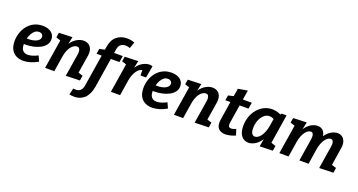

<svg xmlns="http://www.w3.org/2000/svg" viewBox="-53 -1624 5037 2704"><g transform="rotate(20 2466.0 -272.0)"><path d="M234 12Q176 12 129 -11Q82 -34 54.5 -83Q27 -132 27 -210Q27 -274 47.5 -334.5Q68 -395 106.5 -442.5Q145 -490 201 -518Q257 -546 328 -546Q412 -546 459.5 -507.5Q507 -469 507 -406Q507 -359 480 -323Q453 -287 407.5 -262.5Q362 -238 304.5 -225.5Q247 -213 185 -213Q174 -213 165.5 -213.5Q157 -214 150 -214L157 -303Q168 -302 178.5 -301Q189 -300 200 -300Q231 -300 261.5 -305.5Q292 -311 316.5 -322.5Q341 -334 356 -351.5Q371 -369 371 -392Q371 -416 354.5 -431.5Q338 -447 309 -447Q274 -447 247.5 -425.5Q221 -404 202.5 -369Q184 -334 174 -293Q164 -252 164 -213Q164 -147 191.5 -118Q219 -89 265 -89Q298 -89 336 -101Q374 -113 415 -134L451 -53Q396 -21 340.5 -4.5Q285 12 234 12Z M872 5 926 -330Q932 -361 929 -385Q926 -409 915 -423Q904 -437 881 -437Q860 -437 837.5 -424Q815 -411 794.5 -385.5Q774 -360 758 -320.5Q742 -281 734 -227L698 0H560L640 -503L689 -416L562 -458L574 -531L775 -538L738 -368L694 -292Q715 -381 756 -437Q797 -493 846.5 -519.5Q896 -546 941 -546Q988 -546 1020 -523.5Q1052 -501 1065 -459.5Q1078 -418 1068 -361L1022 -74L963 -118L1094 -76L1082 -1Z M1084 242Q1062 242 1043 239.5Q1024 237 1010 235L1032 138Q1040 138 1049.5 139.5Q1059 141 1069 141Q1093 141 1111.5 134Q1130 127 1142.5 113.5Q1155 100 1163 81Q1171 62 1175 37L1253 -452L1263 -435H1173L1185 -511L1281 -533L1262 -509L1272 -577Q1290 -685 1353.5 -735.5Q1417 -786 1505 -786Q1561 -786 1619 -765L1586 -671Q1552 -684 1518 -684Q1479 -684 1449 -661.5Q1419 -639 1411 -586L1399 -510L1386 -530H1532L1516 -435H1375L1390 -452L1318 4Q1307 70 1284.5 115.5Q1262 161 1230.5 189Q1199 217 1161.5 229.5Q1124 242 1084 242Z M1546 0 1626 -503 1675 -416 1548 -458 1560 -531 1761 -538 1724 -368 1681 -292Q1699 -376 1738.5 -432.5Q1778 -489 1828.5 -517.5Q1879 -546 1927 -546Q1954 -546 1974 -538L1942 -359H1859L1858 -451L1874 -438Q1848 -441 1823.5 -426.5Q1799 -412 1778.5 -383.5Q1758 -355 1742.5 -315.5Q1727 -276 1720 -227L1684 0Z M2165 12Q2107 12 2060 -11Q2013 -34 1985.5 -83Q1958 -132 1958 -210Q1958 -274 1978.5 -334.5Q1999 -395 2037.5 -442.5Q2076 -490 2132 -518Q2188 -546 2259 -546Q2343 -546 2390.5 -507.5Q2438 -469 2438 -406Q2438 -359 2411 -323Q2384 -287 2338.5 -262.5Q2293 -238 2235.5 -225.5Q2178 -213 2116 -213Q2105 -213 2096.5 -213.5Q2088 -214 2081 -214L2088 -303Q2099 -302 2109.5 -301Q2120 -300 2131 -300Q2162 -300 2192.5 -305.5Q2223 -311 2247.5 -322.5Q2272 -334 2287 -351.5Q2302 -369 2302 -392Q2302 -416 2285.5 -431.5Q2269 -447 2240 -447Q2205 -447 2178.5 -425.5Q2152 -404 2133.5 -369Q2115 -334 2105 -293Q2095 -252 2095 -213Q2095 -147 2122.5 -118Q2150 -89 2196 -89Q2229 -89 2267 -101Q2305 -113 2346 -134L2382 -53Q2327 -21 2271.5 -4.5Q2216 12 2165 12Z M2803 5 2857 -330Q2863 -361 2860 -385Q2857 -409 2846 -423Q2835 -437 2812 -437Q2791 -437 2768.5 -424Q2746 -411 2725.5 -385.5Q2705 -360 2689 -320.5Q2673 -281 2665 -227L2629 0H2491L2571 -503L2620 -416L2493 -458L2505 -531L2706 -538L2669 -368L2625 -292Q2646 -381 2687 -437Q2728 -493 2777.5 -519.5Q2827 -546 2872 -546Q2919 -546 2951 -523.5Q2983 -501 2996 -459.5Q3009 -418 2999 -361L2953 -74L2894 -118L3025 -76L3013 -1Z M3262 12Q3204 12 3167 -19Q3130 -50 3130 -118Q3130 -128 3131 -137.5Q3132 -147 3133 -159L3180 -458L3194 -440H3101L3114 -516L3215 -540L3189 -515L3212 -652L3353 -676L3327 -515L3317 -534H3464L3448 -440H3300L3318 -458L3272 -167Q3271 -163 3270.5 -156.5Q3270 -150 3270 -143Q3270 -116 3281 -104.5Q3292 -93 3313 -93Q3327 -93 3345.5 -98.5Q3364 -104 3384 -113L3413 -24Q3372 -6 3333.5 3Q3295 12 3262 12Z M3609 12Q3569 12 3535.5 -9Q3502 -30 3482 -74Q3462 -118 3462 -189Q3462 -263 3485 -328Q3508 -393 3550 -442Q3592 -491 3647.5 -519Q3703 -547 3768 -547Q3811 -547 3856 -533Q3901 -519 3946 -486L3884 -499L3911 -534H3985L3905 -29L3858 -118L3985 -76L3973 -1L3778 5L3808 -169L3849 -243Q3832 -159 3792.5 -102Q3753 -45 3704 -16.5Q3655 12 3609 12ZM3665 -100Q3686 -100 3708.5 -113.5Q3731 -127 3751.5 -154.5Q3772 -182 3788 -221.5Q3804 -261 3813 -313L3835 -452L3858 -406Q3833 -425 3810 -433.5Q3787 -442 3765 -442Q3729 -442 3699.5 -422.5Q3670 -403 3648 -369.5Q3626 -336 3614.5 -293.5Q3603 -251 3603 -205Q3603 -151 3620 -125.5Q3637 -100 3665 -100Z M4670 5 4723 -330Q4729 -362 4727 -386Q4725 -410 4714.5 -423.5Q4704 -437 4684 -437Q4665 -437 4644 -424Q4623 -411 4603.5 -385Q4584 -359 4568 -319.5Q4552 -280 4544 -227L4509 0H4371L4424 -330Q4429 -362 4427 -386Q4425 -410 4415 -423.5Q4405 -437 4385 -437Q4366 -437 4345 -424Q4324 -411 4304.5 -385Q4285 -359 4269 -319.5Q4253 -280 4245 -227L4209 0H4071L4144 -457L4200 -416L4073 -458L4085 -531L4286 -538L4249 -368L4207 -292Q4228 -382 4268.5 -438Q4309 -494 4357 -520Q4405 -546 4448 -546Q4490 -546 4518.5 -525Q4547 -504 4559.5 -465Q4572 -426 4564 -373L4560 -343L4508 -292Q4529 -382 4569 -438Q4609 -494 4657 -520Q4705 -546 4748 -546Q4790 -546 4819.5 -523.5Q4849 -501 4862 -459.5Q4875 -418 4865 -361L4820 -74L4760 -118L4892 -76L4881 -1Z"/></g></svg>

Font: Bitter Thin
Style: Bold Italic
Weight: 700
Italic angle: -9°
Version: Version 3.021